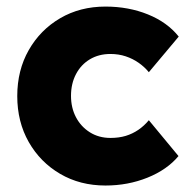

<svg xmlns="http://www.w3.org/2000/svg" viewBox="-20 -563 587 593"><path d="M305.7 10Q227.3 10 165.8 -26Q104.3 -62 68.8 -124.3Q33.3 -186.7 33.3 -266.3Q33.3 -346 68.8 -408.3Q104.3 -470.7 165.8 -506.7Q227.3 -542.7 305.7 -542.7Q377 -542.7 436.8 -518.5Q496.7 -494.3 532 -450L439.7 -340Q427 -355.7 408.7 -368.7Q390.3 -381.7 368.3 -389Q346.3 -396.3 321 -396.3Q285 -396.3 257.5 -379.8Q230 -363.3 214.7 -334Q199.3 -304.7 199.3 -267Q199.3 -230 214.7 -200.8Q230 -171.7 257.7 -154.3Q285.3 -137 321.3 -137Q347 -137 368.2 -143.3Q389.3 -149.7 407.3 -162Q425.3 -174.3 439.7 -191.7L531.3 -81Q496 -38.7 435.5 -14.3Q375 10 305.7 10Z"/></svg>

Font: Lexend Medium
Style: Regular
Weight: 500
Designer: Bonnie Shaver-Troup, Thomas Jockin
Foundry: Lexend
Version: Version 1.005